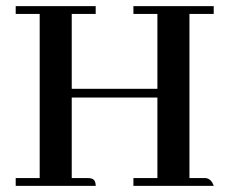

<svg xmlns="http://www.w3.org/2000/svg" viewBox="-20 -606 748 626"><path d="M292 0Q292 -21.5 276.4 -24.4Q271.5 -25.4 266.6 -25.4H213.9V-288.1H493.2V-25.4H415V0H676.8Q668.9 -23.4 650.4 -25.4H597.7V-560.5H676.8V-585.9H415V-560.5H493.2V-316.4H213.9V-560.5H292V-585.9H31.2V-560.5H109.4V-25.4H31.2V0Z"/></svg>

Font: Abhaya Libre SemiBold
Style: Regular
Weight: 600
Designer: Pushpananda Ekanayake, Sol Matas, Pathum Egodawatta
Foundry: Mooniak
Version: Version 1.050 ; ttfautohint (v1.6)